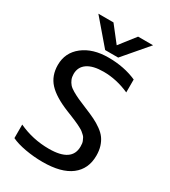

<svg xmlns="http://www.w3.org/2000/svg" viewBox="-220 -1014 1002 1134"><g transform="rotate(30 280.5 -446.5)"><path d="M249 -742.2 106.9 -908.2H210L293.9 -800.8L377.9 -908.2H480L337.9 -742.2ZM258.8 15.1Q198.7 15.1 140.4 4.6Q82 -5.9 44.9 -23.9V-116.2Q142.1 -70.8 252 -70.8Q408.2 -70.8 408.2 -175.8Q408.2 -187 407 -196.5Q405.8 -206.1 401.6 -214.6Q397.5 -223.1 394.3 -230Q391.1 -236.8 382.6 -244.1Q374 -251.5 368.4 -256.6Q362.8 -261.7 349.4 -268.8Q335.9 -275.9 327.9 -280Q319.8 -284.2 301.3 -292Q282.7 -299.8 272 -304.2Q261.2 -308.6 237.8 -317.9Q139.2 -357.4 95 -405.5Q50.8 -453.6 50.8 -526.9Q50.8 -610.8 116.7 -662.4Q182.6 -713.9 289.1 -713.9Q396.5 -713.9 481.9 -675.8V-587.9Q394 -627 306.2 -627Q233.9 -627 196 -600.8Q158.2 -574.7 158.2 -526.9Q158.2 -506.3 164.8 -490.5Q171.4 -474.6 182.1 -462.2Q192.9 -449.7 214.8 -437Q236.8 -424.3 259 -414.1Q281.2 -403.8 319.8 -388.2Q361.8 -371.1 390.1 -357.2Q418.5 -343.3 444.1 -324.7Q469.7 -306.2 484.4 -285.6Q499 -265.1 507.6 -237.8Q516.1 -210.4 516.1 -175.8Q516.1 -85 450.9 -34.9Q385.7 15.1 258.8 15.1Z"/></g></svg>

Font: Prompt
Style: Regular
Weight: 400
Designer: Katatrad Team
Foundry: CadsonDemak
Version: Version 1.000;PS 001.000;hotconv 1.0.88;makeotf.lib2.5.64775